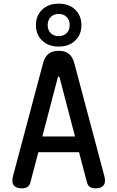

<svg xmlns="http://www.w3.org/2000/svg" viewBox="-20 -1017 640 1047"><path d="M211 -273H389L305 -594Q303 -600 300 -600Q297 -600 295 -594ZM454 -23 411 -187H189L146 -23Q142 -7 131 1.5Q120 10 98 10Q68 10 55 -6.5Q42 -23 51 -57L215 -673Q224 -707 244.5 -723.5Q265 -740 300 -740Q335 -740 355.5 -723.5Q376 -707 385 -673L549 -57Q558 -23 545 -6.5Q532 10 502 10Q480 10 469 1.5Q458 -7 454 -23ZM300 -763Q244 -763 210 -795.5Q176 -828 176 -880Q176 -932 210 -964.5Q244 -997 300 -997Q356 -997 390 -964.5Q424 -932 424 -880Q424 -828 390 -795.5Q356 -763 300 -763ZM300 -820Q327 -820 343.5 -836.5Q360 -853 360 -880Q360 -908 343.5 -924.5Q327 -941 300 -941Q273 -941 256.5 -924Q240 -907 240 -880Q240 -853 256.5 -836.5Q273 -820 300 -820Z"/></svg>

Font: Maple Mono Medium
Style: Regular
Weight: 500
Monospace: yes
Designer: subframe7536
Version: Version 7.000